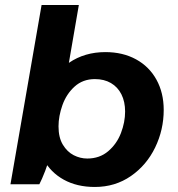

<svg xmlns="http://www.w3.org/2000/svg" viewBox="-20 -740 713 771"><path d="M147 -720H296.6L243.6 -412.4L221.4 -412.4L178 -107.8Q174.6 -87.6 161.3 -53.3Q148 -19 138 0H22ZM126.8 -218.6Q126.8 -302.4 160.6 -373.8Q194.4 -445.2 257.2 -488Q320 -530.8 403.2 -530.8Q473 -530.8 526.1 -501.8Q579.2 -472.8 608.3 -420Q637.4 -367.2 637.4 -298.6Q637.4 -219 603.1 -147.9Q568.8 -76.8 505.6 -33Q442.4 10.8 360.8 10.8Q289 10.8 236 -18.5Q183 -47.8 154.9 -100.1Q126.8 -152.4 126.8 -218.6ZM482.4 -292Q482.4 -331.6 467.6 -361.1Q452.8 -390.6 425.5 -406.5Q398.2 -422.4 361.2 -422.4Q312.6 -422.4 279.5 -392.3Q246.4 -362.2 230.7 -317.9Q215 -273.6 215 -232.4Q215 -187.6 232.5 -158.8Q250 -130 276.1 -116.7Q302.2 -103.4 330.4 -103.4Q380 -103.4 414.5 -132.8Q449 -162.2 465.7 -205.8Q482.4 -249.4 482.4 -292Z"/></svg>

Font: Fixel Italic Variable Display Thin
Style: Italic
Weight: 100
Italic angle: -10°
Designer: AlfaBravo + MacPaw
Foundry: Kyrylo Tkachov, Marchela Mozhyna, Serhii Makarenko, Maria Weinstein, Zakhar Kryvoshyya
Version: Version 1.210;Glyphs 3.2 (3217)